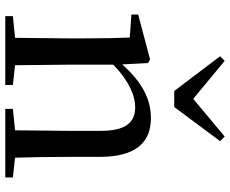

<svg xmlns="http://www.w3.org/2000/svg" viewBox="-90 -758 849 708"><g transform="rotate(90 334.0 -404.5)"><path d="M205 -809 188 -792 316 -623H375L501 -792L484 -809L345 -693ZM460 0H635V-28L562 -36C560 -91 559 -174 559 -230V-348C559 -482 505 -537 416 -537C350 -537 286 -508 218 -431L213 -526L200 -534L34 -490V-465L119 -459C121 -410 122 -363 122 -295V-230L120 -36L40 -28V0H294V-28L221 -36L219 -230V-398C280 -458 336 -479 375 -479C431 -479 463 -446 463 -352V-230L461 -36L382 -28V0Z"/></g></svg>

Font: Source Han Serif CN Medium
Style: Regular
Weight: 500
Designer: Ryoko NISHIZUKA 西塚涼子 (kana & ideographs); Frank Grießhammer (Latin, Greek & Cyrillic); Wenlong ZHANG 张文龙 (bopomofo); San
Foundry: Adobe
Version: Version 2.002;hotconv 1.1.0;makeotfexe 2.6.0